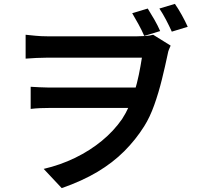

<svg xmlns="http://www.w3.org/2000/svg" viewBox="-20 -885 1040 989"><path d="M741 -841Q758 -814 775.5 -783.5Q793 -753 805 -725L723 -700Q710 -730 694 -759Q678 -788 661 -817ZM881 -865Q899 -839 916.5 -807.5Q934 -776 947 -747L865 -722Q851 -753 835 -783.5Q819 -814 801 -841ZM112 -706Q132 -704 161.5 -701Q191 -698 223 -698Q240 -698 276 -698Q312 -698 359.5 -698Q407 -698 458.5 -698Q510 -698 557 -698Q604 -698 638.5 -698Q673 -698 687 -698Q708 -698 729.5 -699.5Q751 -701 769 -706L859 -650Q855 -641 850.5 -630.5Q846 -620 844 -607Q831 -545 814 -476Q797 -407 774.5 -344Q752 -281 723 -235Q679 -165 620 -106Q561 -47 482.5 0Q404 47 298 84L205 -15Q291 -35 367 -72Q443 -109 504.5 -159.5Q566 -210 609 -272Q628 -301 644.5 -337.5Q661 -374 673.5 -415Q686 -456 695 -499.5Q704 -543 711 -588Q696 -588 659 -588Q622 -588 572.5 -588Q523 -588 469 -588Q415 -588 365 -588Q315 -588 277.5 -588Q240 -588 224 -588Q198 -588 168 -586.5Q138 -585 112 -583ZM710 -329Q691 -329 653.5 -329Q616 -329 569 -329Q522 -329 472 -329Q422 -329 375.5 -329Q329 -329 292.5 -329Q256 -329 237 -329Q211 -329 187.5 -328Q164 -327 138 -324V-438Q160 -437 185 -435.5Q210 -434 233 -434Q253 -434 291 -434Q329 -434 377.5 -434Q426 -434 477.5 -434Q529 -434 577 -434Q625 -434 662 -434Q699 -434 717 -434Z"/></svg>

Font: Noto Sans JP Thin SemiBold
Style: Regular
Weight: 600
Version: Version 2.004-H2;hotconv 1.0.118;makeotfexe 2.5.65603